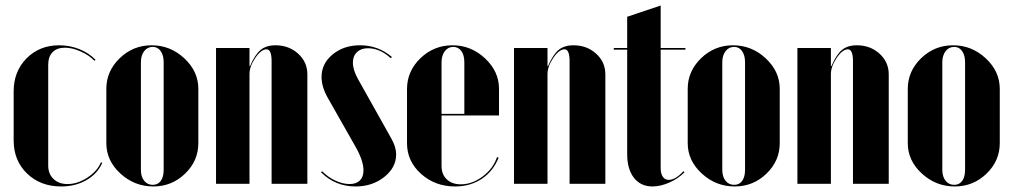

<svg xmlns="http://www.w3.org/2000/svg" viewBox="-20 -670 3694 700"><path d="M29.8 -336.9Q29.8 -409.7 76.9 -457.3Q124 -504.9 195.8 -504.9Q233.9 -504.9 269 -491Q304.2 -477.1 328.1 -452.1L324.2 -448.2Q305.7 -468.3 274.4 -482.2Q243.2 -496.1 216.8 -496.1Q187.5 -496.1 171.6 -479.7Q155.8 -463.4 155.8 -434.1V-65.9Q155.8 -36.1 175 -17.6Q194.3 1 226.1 1Q262.2 1 298.1 -22.2Q334 -45.4 348.1 -78.1L353 -76.2Q335 -36.1 294.9 -13.2Q254.9 9.8 203.1 9.8Q127.4 9.8 78.6 -37.4Q29.8 -84.5 29.8 -158.2Z M532.7 -504.9Q601.1 -504.9 652.1 -457.3Q703.1 -409.7 703.1 -346.2V-147.9Q703.1 -83.5 654.8 -36.9Q606.4 9.8 539.1 9.8Q470.2 9.8 418.9 -37.4Q367.7 -84.5 367.7 -147.9V-346.2Q367.7 -410.6 416.5 -457.8Q465.3 -504.9 532.7 -504.9ZM537.1 -499Q517.6 -499 505.6 -483.4Q493.7 -467.8 493.7 -442.9V-50.8Q493.7 -25.9 505.6 -11Q517.6 3.9 537.1 3.9Q555.7 3.9 566.2 -10.5Q576.7 -24.9 576.7 -50.8V-442.9Q576.7 -468.3 565.9 -483.6Q555.2 -499 537.1 -499Z M891.6 -429.2Q909.7 -471.2 930.2 -488Q950.7 -504.9 984.4 -504.9Q1033.2 -504.9 1066.9 -474.4Q1100.6 -443.8 1100.6 -398.9V0H970.2V-446.8Q970.2 -490.2 951.7 -490.2Q932.1 -490.2 910.9 -459Q889.6 -427.7 889.6 -399.9V0H767.6V-495.1H889.6V-429.2Z M1409.2 -461.9 1404.3 -458Q1365.2 -494.1 1321.3 -494.1Q1296.4 -494.1 1281.5 -480Q1266.6 -465.8 1266.6 -441.9Q1266.6 -415 1285.2 -381.8L1407.2 -164.1Q1424.3 -133.8 1424.3 -106.9Q1424.3 -59.1 1380.9 -24.7Q1337.4 9.8 1276.4 9.8Q1202.1 9.8 1150.4 -42L1154.3 -45.9Q1175.3 -24.4 1202.4 -11.7Q1229.5 1 1254.4 1Q1278.8 1 1292 -12Q1305.2 -24.9 1305.2 -48.8Q1305.2 -85.4 1274.4 -138.2L1176.3 -311Q1152.3 -352.5 1152.3 -389.2Q1152.3 -438.5 1192.9 -471.7Q1233.4 -504.9 1292.5 -504.9Q1359.4 -504.9 1409.2 -461.9Z M1463.9 -345.2Q1463.9 -410.6 1512.9 -457.8Q1562 -504.9 1629.9 -504.9Q1697.3 -504.9 1748.3 -457.3Q1799.3 -409.7 1799.3 -346.2V-249H1589.8V-64.9Q1589.8 -34.2 1608.9 -16.1Q1627.9 2 1660.2 2Q1701.7 2 1740 -26.9Q1778.3 -55.7 1792 -97.2L1797.9 -95.2Q1778.3 -45.9 1736.6 -18.1Q1694.8 9.8 1639.2 9.8Q1566.4 9.8 1515.1 -36.1Q1463.9 -82 1463.9 -147.9ZM1589.8 -254.9H1672.9V-442.9Q1672.9 -469.2 1661.9 -484.1Q1650.9 -499 1632.3 -499Q1613.8 -499 1601.8 -483.4Q1589.8 -467.8 1589.8 -442.9Z M1978 -429.2Q1996.1 -471.2 2016.6 -488Q2037.1 -504.9 2070.8 -504.9Q2119.6 -504.9 2153.3 -474.4Q2187 -443.8 2187 -398.9V0H2056.6V-446.8Q2056.6 -490.2 2038.1 -490.2Q2018.6 -490.2 1997.3 -459Q1976.1 -427.7 1976.1 -399.9V0H1854V-495.1H1976.1V-429.2Z M2358.9 9.8Q2315.9 9.8 2291.3 -21.7Q2266.6 -53.2 2266.6 -107.9V-488.8H2217.8V-495.1H2266.6V-608.9L2388.7 -649.9V-495.1H2479V-488.8H2388.7V-57.1Q2388.7 -37.1 2396.5 -25.6Q2404.3 -14.2 2418 -14.2Q2442.9 -14.2 2471.7 -45.9L2475.6 -42Q2453.1 -19 2420.7 -4.6Q2388.2 9.8 2358.9 9.8Z M2652.3 -504.9Q2720.7 -504.9 2771.7 -457.3Q2822.8 -409.7 2822.8 -346.2V-147.9Q2822.8 -83.5 2774.4 -36.9Q2726.1 9.8 2658.7 9.8Q2589.8 9.8 2538.6 -37.4Q2487.3 -84.5 2487.3 -147.9V-346.2Q2487.3 -410.6 2536.1 -457.8Q2585 -504.9 2652.3 -504.9ZM2656.7 -499Q2637.2 -499 2625.2 -483.4Q2613.3 -467.8 2613.3 -442.9V-50.8Q2613.3 -25.9 2625.2 -11Q2637.2 3.9 2656.7 3.9Q2675.3 3.9 2685.8 -10.5Q2696.3 -24.9 2696.3 -50.8V-442.9Q2696.3 -468.3 2685.5 -483.6Q2674.8 -499 2656.7 -499Z M3011.2 -429.2Q3029.3 -471.2 3049.8 -488Q3070.3 -504.9 3104 -504.9Q3152.8 -504.9 3186.5 -474.4Q3220.2 -443.8 3220.2 -398.9V0H3089.8V-446.8Q3089.8 -490.2 3071.3 -490.2Q3051.8 -490.2 3030.5 -459Q3009.3 -427.7 3009.3 -399.9V0H2887.2V-495.1H3009.3V-429.2Z M3454.6 -504.9Q3522.9 -504.9 3574 -457.3Q3625 -409.7 3625 -346.2V-147.9Q3625 -83.5 3576.7 -36.9Q3528.3 9.8 3460.9 9.8Q3392.1 9.8 3340.8 -37.4Q3289.6 -84.5 3289.6 -147.9V-346.2Q3289.6 -410.6 3338.4 -457.8Q3387.2 -504.9 3454.6 -504.9ZM3459 -499Q3439.5 -499 3427.5 -483.4Q3415.5 -467.8 3415.5 -442.9V-50.8Q3415.5 -25.9 3427.5 -11Q3439.5 3.9 3459 3.9Q3477.5 3.9 3488 -10.5Q3498.5 -24.9 3498.5 -50.8V-442.9Q3498.5 -468.3 3487.8 -483.6Q3477.1 -499 3459 -499Z"/></svg>

Font: Moniqa Black Display
Style: Regular
Weight: 900
Designer: Rajesh Rajput
Foundry: Rajesh Rajput
Version: Version 1.000